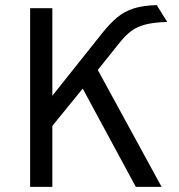

<svg xmlns="http://www.w3.org/2000/svg" viewBox="-20 -732 700 752"><path d="M98 0V-700H185V-357L380.5 -602.5Q411 -640.5 439.2 -664Q467.5 -687.5 503.8 -699Q540 -710.5 594 -712L635 -646Q582 -644.5 549 -635.8Q516 -627 493.5 -610Q471 -593 449.5 -566L363 -458L613 0H512L304 -385L185 -239V0Z"/></svg>

Font: Undotted
Style: Regular
Weight: 400
Designer: Delve Withrington, Dave Bailey, Thomas Jockin
Foundry: Delve Fonts LLC
Version: Version 4.000